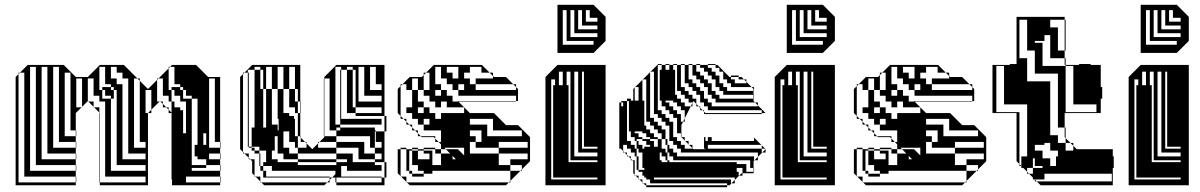

<svg xmlns="http://www.w3.org/2000/svg" viewBox="-20 -770 4989 798"><path d="M681 -396H693V-348H705V-324H693V-348H681V-372H657V-444H639L681 -486V-492H687L681 -486ZM417 -276V-300H395V-276ZM417 -300V-348H393V-372H369V-444H345V-350L347 -348H369V-326L371 -324H393V-302L395 -300ZM585 -156V-180H561V-434L551 -444H537V-156ZM585 -108V-132H513V-444H489V-468H465V-492H441V-444H465V-420H489V-108ZM453 -360H441V-372H417V-396H405V-408H441V-396H453V-372H465V-396H453V-408H441V-420H417V-492H393V-396H405V-360H441V-60H585V-84H465V-372H453ZM729 -36H705V-60H729ZM297 -12H295V-36H81V-468H63L95 -500H245L295 -450H345L395 -500H495L551 -444H561V-434L595 -400L633 -438V-444H639L633 -438V-348H643L609 -314V-300H595L609 -314V-396H585V-300H595V0H395V-12H393V-302L371 -324H369V-326L347 -348H345V-350L321 -326V-324H319L321 -326V-444H297V-324H319L295 -300V-228H297V-204H295V-228H273V-468H249V-204H295V-180H297V-156H295V-180H225V-492H201V-156H295V-132H297V-108H295V-132H177V-492H153V-108H295V-84H297V-60H295V-84H129V-492H105V-60H295V-36H297ZM585 -12V-36H395V-12ZM741 -360H729V-372H705V-396H693V-408H729V-396H741V-372H753V-396H741V-408H729V-420H705V-492H687L695 -500H795L845 -450H895V-180H897V-156H895V-180H873V-444H849V-156H895V-132H897V-108H895V-132H849V-108H837V-132H849V-108H895V-84H897V-60H895V-84H837V-108H801V-120H789V-168H801V-216H753V-348H729V-360H777V-216H825V-168H837V-216H801V-360H777V-372H741ZM837 -216H825V-360H801V-396H777V-420H753V-444H729V-492H753V-468H777V-444H801V-420H825V-360H837ZM417 -252V-276H395V-252ZM417 -228V-252H395V-228ZM417 -204V-228H395V-204ZM417 -180V-204H395V-180ZM417 -156V-180H395V-156ZM417 -132V-156H395V-132ZM417 -108V-132H395V-108ZM417 -84V-108H395V-84ZM417 -60V-84H395V-60ZM417 -60H395V-36H417ZM741 -24V-36H705V-24ZM57 -468H63L57 -462V-12H295V0H45V-450L57 -462ZM729 -60V-72H741V-36H753V-12H895V0H695V-24H693V-300H681V-314L671 -324H657V-338L647 -348H643L645 -350L647 -348H657V-338L671 -324H681V-314L693 -302V-324H729V-312H741V-216H777V-84H837V-72H777V-60H753V-72H741V-216H753V-72H777V-60H895V-36H897V-12H895V-36H753V-12H705V-24H695V-72H705V-60Z M1350 -396V-420H1328V-396ZM1074 -416V-480H1062V-492H1038V-480H1062V-416ZM1458 -416V-480H1446V-492H1422V-480H1446V-416ZM1350 -300V-324H1328V-300ZM1398 -468H1394V-480H1398ZM1566 -396V-420H1542V-492H1518V-396ZM1566 -348V-372H1494V-492H1470V-348ZM1134 -228H1138V-240H1134ZM1378 -240V-228H1394V-240ZM1542 -204V-224H1538V-204ZM1566 -156V-180H1538V-156ZM1254 -156V-174L1248 -180H1218V-156ZM1566 -108V-132H1538V-156H1518V-204H1378V-228H1328V-204H1378V-180H1494V-132H1538V-108ZM1122 -144H1110V-108H1134V-96H1218V-84H1378V-96H1218V-108H1158V-132H1134V-204H1122ZM1566 -12V-32H1378V-12ZM1350 -12H1340L1350 -22V-32H1074V-36H1350V-32H1360L1350 -22ZM1398 -444H1394V-468H1398ZM1014 -420H1010V-444H1014ZM1398 -420H1394V-444H1398ZM1350 -372V-396H1328V-372ZM1014 -372V-396H1010V-372ZM1398 -372H1394V-396H1398ZM1350 -348V-372H1328V-348ZM1350 -324V-348H1328V-324ZM1014 -324V-348H1010V-324ZM1398 -324H1394V-348H1398ZM1398 -300H1394V-324H1398ZM1014 -300H1010V-324H1014ZM1350 -276V-300H1328V-276ZM1218 -240V-300H1206V-324H1182V-400H1158V-492H1134V-400H1158V-300H1182V-288H1202V-276H1206V-240ZM1350 -252V-276H1328V-252ZM1566 -252H1394V-276H1566ZM1014 -252V-276H1010V-252ZM1110 -492H1086V-400H1110V-252H1134V-240H1138V-276H1134V-400H1110ZM1014 -228H1010V-252H1014ZM1350 -252H1328V-228H1350ZM1218 -240H1206V-204H1218V-180H1230V-198L1228 -200V-204H1218ZM1014 -180V-204H1010V-180ZM1542 -204H1538V-180H1542ZM1398 -300V-288H1458V-300H1422V-352H1398V-348H1394V-372H1398V-352H1446V-324H1458V-300H1566V-324H1458V-352H1422V-416H1398V-396H1394V-420H1398V-416H1446V-352H1458V-416H1422V-480H1398V-492H1374V-252H1394V-240H1538V-228H1542V-224H1578V-96H1586V-32H1578V-96H1538V-108H1470V-156H1378V-180H1308L1328 -200V-204H1326V-444H1328V-420H1350V-444H1328V-450L1378 -500H1578V-288H1586V-224H1578V-288H1398V-276H1394V-300ZM1062 -108H1058V-132H1038V-144H1026V-156H1014V-160H1010V-180H1014V-160H1026V-156H1038V-144H1058V-132H1062ZM1014 -204H1010V-228H1014V-224H1026V-240H1038V-288H1014V-276H1010V-300H1014V-288H1038V-352H1014V-348H1010V-372H1014V-352H1038V-416H1014V-396H1010V-420H1014V-416H1062V-400H1074V-240H1086V-400H1074V-416H1038V-480H1010V-468H1014V-444H1010V-468H996L1028 -500H1228V-348H1230V-324H1228V-348H1218V-400H1206V-492H1182V-400H1206V-348H1218V-324H1230V-300H1228V-324H1218V-300H1228V-204H1230V-198L1248 -180H1254V-174L1278 -150L1302 -174V-180H1308L1302 -174V-156H1378V-132H1446V-96H1538V-84H1566V-60H1422V-80H1398V-36H1566V-32H1578V0H1378V-12H1374V-32H1360L1374 -46V-60H1110V-80H1074V-96H1086V-144H1058V-160H1026V-224H1014ZM1062 -84H1058V-108H1062ZM1182 -132H1218V-108H1378V-96H1422V-108H1378V-132H1218V-156H1206V-180H1182V-224H1158V-156H1182ZM1062 -84V-80H1074V-60H1086V-36H1074V-60H1062V-80H1058V-84ZM1062 -36V-16L1066 -12H1340L1328 0H1078L1066 -12H1062V-16L1042 -36H1038V-40L1028 -50V-100L1020 -108H1014V-114L996 -132H990V-138L978 -150V-450L990 -462V-468H996L990 -462V-138L996 -132H1014V-114L1020 -108H1038V-40L1042 -36Z M1717 -396V-444H1693V-396ZM1957 -396H2125V-408L2113 -420H1957V-444H2029V-454L2015 -468H1981V-492H1933V-468H1909V-444H1933V-420H1957ZM1813 -372V-396H1789V-372ZM1813 -324H1789V-348H1765V-372H1741V-396H1717V-348H1741V-324H1765V-300H1789V-276H1813V-300H1909V-324H1837V-348H1813ZM2149 -204V-228H2029V-276H1933V-252H2005V-204ZM1957 -180H1981V-228H1933V-204H1957ZM2173 -156V-180H2053V-156ZM1833 -150H1813V-132H1851L1833 -150H1883L1909 -124V-156H1827ZM1765 -144V-150H1741V-144ZM1861 -108H1875L1861 -122ZM1777 -48H1741V-60H1717V-84H1693V-144H1681V-60H1693V-48H1741V-36H1693V-48H1681V-60H1669V-150H1693V-156H1717V-150H1693V-144H1717V-108H1765V-132H1741V-144H1717V-150H1741V-156H1789V-150H1765V-144H1777V-132H1789V-150H1813V-170L1803 -180H1789V-194L1783 -200H1733L1729 -204H1717V-216L1705 -228H1693V-240L1681 -252H1669V-264L1657 -276H1645V-288L1633 -300V-400L1645 -412V-420H1653L1645 -412V-288L1657 -276H1669V-264L1681 -252H1693V-240L1705 -228H1717V-216L1729 -204H1789V-194L1803 -180H1813V-228H1741V-252H1717V-276H1693V-300H1669V-324H1693V-396H1669V-420H1653L1683 -450H1733L1741 -458V-468H1751L1741 -458V-396H1765V-468H1751L1783 -500H1983L2015 -468H2029V-454L2033 -450H2083L2113 -420H2125V-408L2133 -400V-350H2125V-348H1885L1883 -350H2125V-372H1885V-396H1861V-420H1837V-444H1813V-492H1789V-420H1813V-396H1837V-372H1861V-348H1885L1933 -300H2033L2083 -250H2133L2183 -200V-100L2149 -66V-60H2143L2149 -66V-84H2101V-108H2173V-132H2053V-156H1957V-180H1933V-132H2053V-84H2101V-60H2143L2101 -18V-12H2095L2101 -18V-60H1777ZM1837 -492V-468H1861V-444H1885V-492ZM1885 -420V-396H1909V-420ZM1741 -300V-324H1717V-300ZM1741 -276V-252H1765V-276ZM1813 -108H1777V-84H1813ZM1813 -132H1777V-108H1813ZM1669 -36V-14L1671 -12H2095L2083 0H1683L1671 -12H1669V-14L1647 -36H1645V-38L1633 -50V-150H1645V-156H1669V-150H1645V-38L1647 -36Z M2297 -550V-750H2447L2497 -700V-600L2447 -550ZM2463 -680V-696H2431V-728H2415V-680ZM2463 -648V-664H2399V-728H2383V-648ZM2463 -616V-632H2367V-728H2351V-616ZM2447 -584V-600H2335V-728H2319V-584ZM2247 0V-450L2297 -500H2497V0ZM2351 -408V-472H2335V-416H2343V-408ZM2303 -472V-416H2319V-472ZM2351 -392V-408H2343V-392ZM2351 -376V-392H2343V-376ZM2351 -360V-376H2343V-360ZM2351 -344V-360H2343V-344ZM2351 -328V-344H2343V-328ZM2351 -312V-328H2343V-312ZM2351 -296V-312H2343V-296ZM2351 -280V-296H2343V-280ZM2351 -264V-280H2343V-264ZM2351 -248V-264H2343V-248ZM2351 -232V-248H2343V-232ZM2351 -216V-232H2343V-216ZM2351 -200V-216H2343V-200ZM2351 -184V-200H2343V-184ZM2351 -168V-184H2343V-168ZM2351 -152V-168H2343V-152ZM2463 -152V-160H2407V-472H2399V-152ZM2351 -136V-152H2343V-136ZM2351 -120V-136H2343V-120ZM2463 -120V-136H2383V-472H2367V-120ZM2351 -120H2343V-104H2351ZM2463 -104H2343V-96H2463ZM2463 -24V-32H2279V-416H2287V-440H2271V-24Z M2794 -456V-472H2786V-456ZM2794 -440V-456H2786V-440ZM2794 -424V-440H2786V-424ZM2794 -408V-424H2786V-408ZM2794 -408H2786V-392H2794ZM3082 -424V-430L3072 -440H3050V-450H3018V-456H3050V-450H3062L3072 -440H3082V-430L3104 -408H3114V-392H3112V-400L3104 -408H3018V-424H3002V-440H2986V-472H2970V-488H2954V-500H2922V-504H2954V-500H2962L3012 -450H3018V-440H3034V-424ZM3114 -360H3112V-376H2986V-392H2970V-408H2954V-440H2938V-456H2922V-472H2906V-488H2890V-500H2874V-504H2890V-500H2922V-488H2938V-472H2954V-456H2970V-424H2986V-408H3002V-392H3112V-376H3114ZM2666 -328V-344H2658V-328ZM2570 -312H2562V-328H2570ZM2666 -312V-328H2658V-312ZM2570 -296H2562V-312H2570ZM2666 -296V-312H2658V-296ZM3130 -328V-332L3118 -344H2954V-360H2938V-376H2922V-408H2906V-424H2890V-440H2874V-456H2858V-500H2842V-504H2858V-500H2874V-472H2890V-456H2906V-440H2922V-424H2938V-392H2954V-376H2970V-360H3112V-350L3118 -344H3130V-332L3162 -300H3146V-312H2922V-328H2906V-344H2890V-376H2874V-392H2858V-408H2842V-424H2826V-500H2810V-504H2826V-500H2842V-440H2858V-424H2874V-408H2890V-392H2906V-360H2922V-344H2938V-328ZM2666 -280V-296H2658V-280ZM2570 -264H2562V-280H2570ZM2666 -280H2658V-264H2666ZM2570 -248H2562V-264H2570ZM2570 -232H2562V-248H2570ZM2570 -216H2562V-232H2570ZM2570 -184H2562V-200H2570ZM2570 -184V-168H2562V-184ZM2922 -168V-152H3146V-166L3144 -168H2922V-152H2912V-168ZM2634 -72V-64H2658V-72H2650V-136H2634V-152H2626V-168H2650V-152H2658V-160H2682V-168H2666V-184H2650V-192H2626V-184H2634V-168H2626V-184H2618V-200H2602V-224H2594V-350H2586V-184H2602V-168H2618V-152H2626V-120H2634V-104H2626V-120H2618V-136H2602V-152H2586V-168H2570V-152H2562V-168H2570V-142L2576 -136H2586V-126L2592 -120H2602V-110L2608 -104H2618V-44L2622 -40H2634V-28L2638 -24H2650V-12L2654 -8H2666V0H3002V8H2666V0H2662L2654 -8H2650V-12L2638 -24H2634V-28L2622 -40H2618V-44L2612 -50V-100L2608 -104H2602V-110L2592 -120H2586V-126L2576 -136H2570V-142L2562 -150V-152H2554V-344H2562V-328H2570V-344H2562V-350H2586V-360H2602V-352H2612V-400L2618 -406V-408H2620L2618 -406V-352H2634V-408H2620L2650 -438V-440H2652L2650 -438V-352H2658V-344H2666V-440H2652L2682 -470V-472H2684L2682 -470V-280H2698V-264H2714V-248H2730V-232H2746V-192H2754V-184H2762V-248H2746V-264H2730V-280H2714V-296H2698V-472H2684L2712 -500H2714V-312H2730V-296H2746V-280H2762V-264H2778V-200H2794V-184H2810V-168H2826V-152H2858V-154L2844 -168H2842V-170L2828 -184H2826V-186L2812 -200H2810V-216H2794V-280H2778V-296H2762V-312H2746V-328H2730V-352H2722V-480H2730V-500H2714V-504H2730V-500H2746V-480H2762V-500H2746V-504H2762V-500H2778V-480H2786V-472H2794V-500H2778V-504H2794V-500H2810V-408H2826V-392H2842V-376H2858V-360H2874V-338L2884 -328H2890V-322L2900 -312H2906V-306L2912 -300H3146V-296H2906V-306L2900 -312H2890V-322L2884 -328H2874V-338L2862 -350L2858 -342V-328H2851L2858 -342V-344H2842V-360H2826V-376H2810V-392H2786V-376H2794V-360H2810V-344H2826V-328H2851L2826 -278V-264H2819L2826 -278V-312H2810V-328H2794V-344H2778V-352H2746V-344H2762V-328H2778V-312H2794V-296H2810V-264H2819L2812 -250V-200H2826V-186L2828 -184H2842V-170L2844 -168H2858V-154L2862 -150H2912V-152H2906V-200H2912V-184H2922V-200H2938V-184H3114V-198L3112 -200H3114V-198L3144 -168H3146V-166L3160 -152H3162V-136H3148L3162 -150L3160 -152H3146V-136H3148L3130 -118V-104H3116L3130 -118V-136H2810V-152H2794V-168H2778V-184H2754V-168H2762V-152H2778V-136H2794V-120H3114V-104H3116L3112 -100V-72H3114V-56H3112V-72H3098V-104H2778V-120H2754V-104H2762V-96H3042V-88H3082V-56H3112V-50H3066V-40H3052L3062 -50H3066V-72H3042V-56H3050V-40H3052L3034 -22V-8H3020L3034 -22V-32H2698V-24H3018V-8H3020L3012 0H3002V-8H2682V-24H2666V-32H2658V-40H2650V-56H2634V-64H2626V-72ZM2570 -280H2562V-296H2570ZM2570 -200H2562V-216H2570ZM2922 -184V-168H2912V-184ZM2714 -200V-192H2730V-152H2746V-136H2754V-120H2762V-136H2754V-168H2746V-192H2730V-216H2714V-232H2698V-248H2682V-264H2658V-248H2666V-232H2682V-216H2698V-200ZM2682 -184H2698V-160H2714V-192H2682V-200H2666V-216H2650V-224H2618V-216H2634V-200H2650V-192H2682ZM2730 -104V-96H2754V-104H2746V-120H2730V-136H2722V-104ZM2634 -88H2626V-104H2634ZM2634 -72H2626V-88H2634Z M3250 -550V-750H3400L3450 -700V-600L3400 -550ZM3416 -680V-696H3384V-728H3368V-680ZM3416 -648V-664H3352V-728H3336V-648ZM3416 -616V-632H3320V-728H3304V-616ZM3400 -584V-600H3288V-728H3272V-584ZM3200 0V-450L3250 -500H3450V0ZM3304 -408V-472H3288V-416H3296V-408ZM3256 -472V-416H3272V-472ZM3304 -392V-408H3296V-392ZM3304 -376V-392H3296V-376ZM3304 -360V-376H3296V-360ZM3304 -344V-360H3296V-344ZM3304 -328V-344H3296V-328ZM3304 -312V-328H3296V-312ZM3304 -296V-312H3296V-296ZM3304 -280V-296H3296V-280ZM3304 -264V-280H3296V-264ZM3304 -248V-264H3296V-248ZM3304 -232V-248H3296V-232ZM3304 -216V-232H3296V-216ZM3304 -200V-216H3296V-200ZM3304 -184V-200H3296V-184ZM3304 -168V-184H3296V-168ZM3304 -152V-168H3296V-152ZM3416 -152V-160H3360V-472H3352V-152ZM3304 -136V-152H3296V-136ZM3304 -120V-136H3296V-120ZM3416 -120V-136H3336V-472H3320V-120ZM3304 -120H3296V-104H3304ZM3416 -104H3296V-96H3416ZM3416 -24V-32H3232V-416H3240V-440H3224V-24Z M3613 -396V-444H3589V-396ZM3853 -396H4021V-408L4009 -420H3853V-444H3925V-454L3911 -468H3877V-492H3829V-468H3805V-444H3829V-420H3853ZM3709 -372V-396H3685V-372ZM3709 -324H3685V-348H3661V-372H3637V-396H3613V-348H3637V-324H3661V-300H3685V-276H3709V-300H3805V-324H3733V-348H3709ZM4045 -204V-228H3925V-276H3829V-252H3901V-204ZM3853 -180H3877V-228H3829V-204H3853ZM4069 -156V-180H3949V-156ZM3729 -150H3709V-132H3747L3729 -150H3779L3805 -124V-156H3723ZM3661 -144V-150H3637V-144ZM3757 -108H3771L3757 -122ZM3673 -48H3637V-60H3613V-84H3589V-144H3577V-60H3589V-48H3637V-36H3589V-48H3577V-60H3565V-150H3589V-156H3613V-150H3589V-144H3613V-108H3661V-132H3637V-144H3613V-150H3637V-156H3685V-150H3661V-144H3673V-132H3685V-150H3709V-170L3699 -180H3685V-194L3679 -200H3629L3625 -204H3613V-216L3601 -228H3589V-240L3577 -252H3565V-264L3553 -276H3541V-288L3529 -300V-400L3541 -412V-420H3549L3541 -412V-288L3553 -276H3565V-264L3577 -252H3589V-240L3601 -228H3613V-216L3625 -204H3685V-194L3699 -180H3709V-228H3637V-252H3613V-276H3589V-300H3565V-324H3589V-396H3565V-420H3549L3579 -450H3629L3637 -458V-468H3647L3637 -458V-396H3661V-468H3647L3679 -500H3879L3911 -468H3925V-454L3929 -450H3979L4009 -420H4021V-408L4029 -400V-350H4021V-348H3781L3779 -350H4021V-372H3781V-396H3757V-420H3733V-444H3709V-492H3685V-420H3709V-396H3733V-372H3757V-348H3781L3829 -300H3929L3979 -250H4029L4079 -200V-100L4045 -66V-60H4039L4045 -66V-84H3997V-108H4069V-132H3949V-156H3853V-180H3829V-132H3949V-84H3997V-60H4039L3997 -18V-12H3991L3997 -18V-60H3673ZM3733 -492V-468H3757V-444H3781V-492ZM3781 -420V-396H3805V-420ZM3637 -300V-324H3613V-300ZM3637 -276V-252H3661V-276ZM3709 -108H3673V-84H3709ZM3709 -132H3673V-108H3709ZM3565 -36V-14L3567 -12H3991L3979 0H3579L3567 -12H3565V-14L3543 -36H3541V-38L3529 -50V-150H3541V-156H3565V-150H3541V-38L3543 -36Z M4409 -208V-196L4429 -176H4441V-164L4455 -150H4605V-120H4609V-72H4605V0H4305L4289 -16H4281V-24H4273V-32L4257 -48H4249V-56L4233 -72H4225V-80H4217V-88L4205 -100V-300H4105V-500H4177V-504H4205V-700H4405V-688H4409V-656H4405V-688H4345V-656H4377V-560H4405V-528H4409V-500H4465V-504H4513V-500H4555V-408H4561V-360H4555V-300H4405V-240H4409V-208H4405V-240H4377V-464H4281V-560H4249V-688H4217V-528H4249V-432H4345V-208H4377V-176H4409V-196L4405 -200V-208ZM4321 -600H4281V-592H4313V-496H4409V-500H4405V-528H4345V-624H4321ZM4217 -304V-88L4225 -80V-120H4249V-336H4153V-496H4121V-304ZM4537 -304V-336H4441V-496H4409V-304ZM4441 -144V-164L4429 -176H4409V-144ZM4321 -168H4281V-144H4313V-112H4345V-80H4369V-120H4377V-144H4345V-176H4321ZM4273 -72H4249V-56L4257 -48H4273V-72H4313V-80H4273ZM4321 -24H4281L4289 -16H4601V-48H4321ZM4409 -624V-656H4405V-624ZM4409 -592H4405V-624H4409ZM4409 -560H4405V-592H4409ZM4281 -80V-112H4273V-80Z M4721 -550V-750H4871L4921 -700V-600L4871 -550ZM4887 -680V-696H4855V-728H4839V-680ZM4887 -648V-664H4823V-728H4807V-648ZM4887 -616V-632H4791V-728H4775V-616ZM4871 -584V-600H4759V-728H4743V-584ZM4671 0V-450L4721 -500H4921V0ZM4775 -408V-472H4759V-416H4767V-408ZM4727 -472V-416H4743V-472ZM4775 -392V-408H4767V-392ZM4775 -376V-392H4767V-376ZM4775 -360V-376H4767V-360ZM4775 -344V-360H4767V-344ZM4775 -328V-344H4767V-328ZM4775 -312V-328H4767V-312ZM4775 -296V-312H4767V-296ZM4775 -280V-296H4767V-280ZM4775 -264V-280H4767V-264ZM4775 -248V-264H4767V-248ZM4775 -232V-248H4767V-232ZM4775 -216V-232H4767V-216ZM4775 -200V-216H4767V-200ZM4775 -184V-200H4767V-184ZM4775 -168V-184H4767V-168ZM4775 -152V-168H4767V-152ZM4887 -152V-160H4831V-472H4823V-152ZM4775 -136V-152H4767V-136ZM4775 -120V-136H4767V-120ZM4887 -120V-136H4807V-472H4791V-120ZM4775 -120H4767V-104H4775ZM4887 -104H4767V-96H4887ZM4887 -24V-32H4703V-416H4711V-440H4695V-24Z"/></svg>

Font: Rubik Broken Fax
Style: Regular
Weight: 400
Designer: Hubert and Fischer, NaN
Foundry: Hubert and Fischer, NaN
Version: Version 2.201